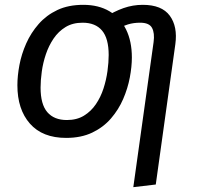

<svg xmlns="http://www.w3.org/2000/svg" viewBox="-20 -559 820 795"><path d="M625 205 532 216 616 -385Q621 -422 609.5 -443.5Q598 -465 560 -465Q533 -465 510 -458Q487 -451 461 -438L412 -486Q453 -512 491.5 -525.5Q530 -539 571 -539Q650 -539 683 -494Q716 -449 706 -376ZM325 -539Q388 -539 433 -512.5Q478 -486 502 -437Q526 -388 526 -321Q526 -283 517.5 -238Q509 -193 490 -149Q471 -105 439.5 -68.5Q408 -32 362 -10Q316 12 254 12Q156 12 104 -47Q52 -106 52 -206Q52 -245 60.5 -290Q69 -335 88.5 -379Q108 -423 140 -459.5Q172 -496 217.5 -517.5Q263 -539 325 -539ZM322 -465Q281 -465 251.5 -447Q222 -429 202 -399.5Q182 -370 170 -334.5Q158 -299 153 -262.5Q148 -226 148 -196Q148 -127 176 -94.5Q204 -62 257 -62Q298 -62 327.5 -80Q357 -98 377 -127.5Q397 -157 408.5 -192.5Q420 -228 425 -264.5Q430 -301 430 -331Q430 -400 402.5 -432.5Q375 -465 322 -465Z"/></svg>

Font: Fira Sans Variable
Style: Italic
Weight: 397
Italic angle: -8°
Designer: Carrois Corporate & Edenspiekermann AG
Foundry: Carrois Corporate GbR & Edenspiekermann AG
Version: Version 4.202